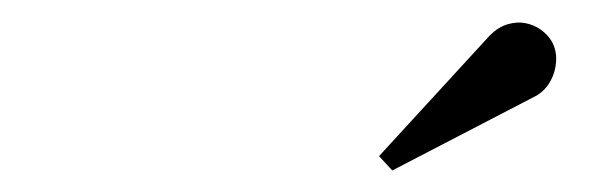

<svg xmlns="http://www.w3.org/2000/svg" viewBox="-20 -995 540 174"><path d="M335.5 -840.5 323.5 -853.5 424 -963Q431.5 -970.5 440 -973Q448.5 -975.5 456.2 -974Q464 -972.5 470.2 -968Q476.5 -963.5 480 -957.5Q484.5 -949.5 484 -939.8Q483.5 -930 479 -921.8Q474.5 -913.5 466.5 -908.5Z"/></svg>

Font: Bodoni Moda 11pt
Style: Italic
Weight: 400
Italic angle: -13°
Version: Version 2.004